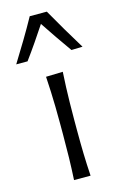

<svg xmlns="http://www.w3.org/2000/svg" viewBox="-159 -873 581 927"><g transform="rotate(-15 131.5 -410.0)"><path d="M91 0H173.6Q169.9 -57.6 168.5 -111.1Q167.1 -164.6 167.1 -228.7V-280.7Q167.1 -326.5 167.9 -366.1Q168.6 -405.7 170 -443Q171.4 -480.4 173.8 -519.2L89.5 -516.8Q91.9 -478.4 93.5 -441.4Q95.1 -404.4 95.8 -365.3Q96.6 -326.2 96.6 -280.7V-228.7Q96.6 -164.6 95.4 -111.1Q94.2 -57.6 91 0ZM-34 -611.9H22.5Q51.5 -651.3 78.5 -690.7Q105.6 -730.2 131.7 -769.7Q158.3 -729.7 185.7 -689.7Q213 -649.8 241.5 -609.9L297.2 -611.5Q264.9 -664.6 234.2 -716.2Q203.6 -767.8 174.5 -819.6H89.1Q60.6 -767.8 29.5 -716Q-1.7 -664.2 -34 -611.9Z"/></g></svg>

Font: Pinar-VF
Style: Regular
Weight: 300
Designer: Amin Abedi
Version: Version 3.0